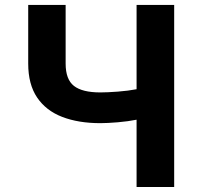

<svg xmlns="http://www.w3.org/2000/svg" viewBox="-20 -747 805 767"><path d="M92.7 -727.3H242.2V-492.9Q242.2 -429.7 275.4 -403.8Q308.6 -377.8 381 -377.8Q408.7 -377.8 450.8 -381Q492.9 -384.2 525.6 -390.6V-727.3H675.8V0H525.6V-268.8Q492.5 -262.1 450.5 -258.5Q408.4 -255 381 -255Q293.3 -255 228.5 -280Q163.7 -305 128.2 -357.6Q92.7 -410.2 92.7 -492.9Z"/></svg>

Font: Inter Zeller
Style: Bold
Weight: 700
Designer: Rasmus Andersson; Joe Bland
Foundry: zeller
Version: Version 3.015;git-dec3a8cb1